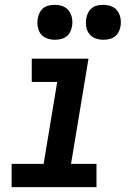

<svg xmlns="http://www.w3.org/2000/svg" viewBox="-20 -772 540 792"><path d="M28 0V-96H160L216 -434H111V-530H345L273 -96H378V0ZM406 -608Q389 -608 373 -614Q357 -620 347.5 -633Q338 -646 335.5 -663Q333 -680 336 -697Q338 -709 344 -720.5Q350 -732 360 -739.5Q370 -747 382 -749.5Q394 -752 406 -752Q424 -752 439.5 -746Q455 -740 464.5 -727Q474 -714 477 -697Q480 -680 477 -663Q475 -651 469 -639.5Q463 -628 452.5 -620.5Q442 -613 430 -610.5Q418 -608 406 -608ZM206 -608Q189 -608 173 -614Q157 -620 147.5 -633Q138 -646 135.5 -663Q133 -680 136 -697Q138 -709 144 -720.5Q150 -732 160 -739.5Q170 -747 182 -749.5Q194 -752 206 -752Q224 -752 239.5 -746Q255 -740 264.5 -727Q274 -714 277 -697Q280 -680 277 -663Q275 -651 269 -639.5Q263 -628 252.5 -620.5Q242 -613 230 -610.5Q218 -608 206 -608Z"/></svg>

Font: Iosevka Curly Oblique
Style: Bold
Weight: 700
Italic angle: -9°
Monospace: yes
Designer: Belleve Invis
Foundry: Belleve Invis
Version: Version 11.1.0; ttfautohint (v1.8.3)